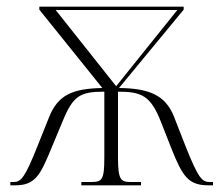

<svg xmlns="http://www.w3.org/2000/svg" viewBox="-20 -556 670 576"><path d="M11 0H24C85 0 100 -28 134 -111L167 -190C199 -269 220 -281 293 -281V-84C293 -15 286 -10 252 -10H224V0H403V-10H373C343 -10 334 -15 334 -83V-281C405 -281 432 -269 463 -190L494 -111C528 -26 545 0 606 0H619V-10H609C586 -10 575 -21 536 -119L502 -206C476 -271 427 -291 337 -292L531 -527V-536H98V-527L287 -292C198 -290 154 -272 127 -204L93 -119C54 -21 43 -10 20 -10H11ZM328 -298 147 -526H512L329 -298Z"/></svg>

Font: Noto Serif Display ExtraLight
Style: Regular
Weight: 200
Designer: Monotype Design Team
Foundry: Monotype Imaging Inc.
Version: Version 2.009